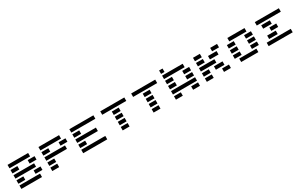

<svg xmlns="http://www.w3.org/2000/svg" viewBox="295 -2779 7320 4728"><g transform="rotate(-30 3955.0 -415.0)"><path d="M97.7 0V-97.7H683.6V0ZM683.6 -683.6V-585.9H97.7V-683.6ZM97.7 -439.5V-537.1H293V-439.5ZM585.9 -439.5V-537.1H781.2V-439.5ZM97.7 -293V-390.6H683.6V-293ZM97.7 -146.5V-244.1H293V-146.5ZM585.9 -146.5V-244.1H781.2V-146.5Z M976.6 0V-97.7H1171.9V0ZM1562.5 -683.6V-585.9H976.6V-683.6ZM976.6 -439.5V-537.1H1171.9V-439.5ZM1464.8 -439.5V-537.1H1660.2V-439.5ZM976.6 -293V-390.6H1562.5V-293ZM976.6 -146.5V-244.1H1171.9V-146.5Z M2539.1 -97.7V0H1855.5V-97.7ZM1855.5 -585.9V-683.6H2539.1V-585.9ZM1855.5 -439.5V-537.1H2050.8V-439.5ZM1855.5 -293V-390.6H2441.4V-293ZM1855.5 -146.5V-244.1H2050.8V-146.5Z M2978.5 0V-97.7H3173.8V0ZM2734.4 -585.9V-683.6H3418V-585.9ZM2978.5 -439.5V-537.1H3173.8V-439.5ZM2978.5 -293V-390.6H3173.8V-293ZM2978.5 -146.5V-244.1H3173.8V-146.5Z M3857.4 0V-97.7H4052.7V0ZM3613.3 -585.9V-683.6H4296.9V-585.9ZM3857.4 -439.5V-537.1H4052.7V-439.5ZM3857.4 -293V-390.6H4052.7V-293ZM3857.4 -146.5V-244.1H4052.7V-146.5Z M4589.8 -732.4H4492.2V-830.1H4589.8ZM4492.2 -439.5V-537.1H4687.5V-439.5ZM4980.5 -439.5V-537.1H5175.8V-439.5ZM4492.2 -293V-390.6H4687.5V-293ZM4980.5 -293V-390.6H5175.8V-293ZM5175.8 -244.1V-146.5H4492.2V-244.1ZM4492.2 0V-97.7H4687.5V0ZM4980.5 0V-97.7H5175.8V0ZM5078.1 -683.6V-585.9H4492.2V-683.6Z M5371.1 -585.9V-683.6H5566.4V-585.9ZM5859.4 -585.9V-683.6H6054.7V-585.9ZM5712.9 -439.5V-537.1H5957V-439.5ZM5371.1 -439.5V-537.1H5566.4V-439.5ZM5810.5 -390.6V-293H5371.1V-390.6ZM5712.9 -146.5V-244.1H5957V-146.5ZM5371.1 -146.5V-244.1H5566.4V-146.5ZM5371.1 0V-97.7H5566.4V0ZM5859.4 0V-97.7H6054.7V0Z M6347.7 0V-97.7H6835.9V0ZM6835.9 -683.6V-585.9H6347.7V-683.6ZM6250 -439.5V-537.1H6445.3V-439.5ZM6738.3 -439.5V-537.1H6933.6V-439.5ZM6250 -293V-390.6H6445.3V-293ZM6738.3 -293V-390.6H6933.6V-293ZM6250 -146.5V-244.1H6445.3V-146.5ZM6738.3 -146.5V-244.1H6933.6V-146.5Z M7812.5 -97.7V0H7128.9V-97.7ZM7128.9 -585.9V-683.6H7812.5V-585.9ZM7226.6 -439.5V-537.1H7470.7V-439.5ZM7373 -293V-390.6H7568.4V-293ZM7226.6 -146.5V-244.1H7470.7V-146.5Z"/></g></svg>

Font: Trigram
Style: Regular
Weight: 400
Designer: GGBotNet
Foundry: GGBotNet
Version: 1.05